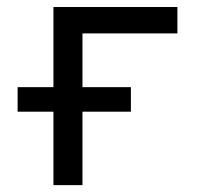

<svg xmlns="http://www.w3.org/2000/svg" viewBox="-20 -538 626 558"><path d="M31.2 -213.4V-284.7H135.3V-517.6H495.6V-440.9H219.7V-284.7H360.4V-213.4H219.7V0H135.3V-213.4Z"/></svg>

Font: Cascadia Code NF SemiLight
Style: Regular
Weight: 350
Monospace: yes
Designer: Aaron Bell
Foundry: Saja Typeworks
Version: Version 2404.023; ttfautohint (v1.8.4)